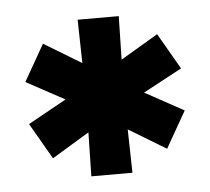

<svg xmlns="http://www.w3.org/2000/svg" viewBox="-36 -757 452 414"><g transform="rotate(-5 190.5 -549.5)"><path d="M146 -719H235L233 -625L314 -673L359 -595L275 -550L359 -504L314 -425L233 -474L235 -380H146L148 -475L67 -426L22 -504L105 -550L22 -595L67 -674L148 -625Z"/></g></svg>

Font: Montserrat arm
Style: Bold
Weight: 700
Designer: Julieta Ulanovsky
Foundry: Julieta Ulanovsky
Version: Version 6.000;PS 006.000;hotconv 1.0.88;makeotf.lib2.5.64775